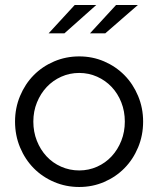

<svg xmlns="http://www.w3.org/2000/svg" viewBox="-20 -736 631 766"><path d="M40 -251Q40 -305 60 -353Q80 -401 114.5 -436Q149 -471 196 -491Q243 -511 296 -511Q349 -511 395.5 -491Q442 -471 476.5 -436Q511 -401 531 -353Q551 -305 551 -251Q551 -196 531 -148Q511 -100 476.5 -65Q442 -30 395.5 -10Q349 10 296 10Q243 10 196 -10Q149 -30 114.5 -65Q80 -100 60 -148Q40 -196 40 -251ZM296 -56Q334 -56 367.5 -71Q401 -86 425.5 -112.5Q450 -139 464 -174.5Q478 -210 478 -251Q478 -292 464 -327.5Q450 -363 425.5 -389Q401 -415 367.5 -430Q334 -445 296 -445Q258 -445 224.5 -430Q191 -415 166.5 -389Q142 -363 127.5 -327.5Q113 -292 113 -251Q113 -210 127 -174.5Q141 -139 165.5 -112.5Q190 -86 224 -71Q258 -56 296 -56ZM278 -716H364L237 -603H174ZM443 -716H530L400 -603H339Z"/></svg>

Font: Red Hat Display
Style: Regular
Weight: 400
Designer: Pentagram / MCKL
Foundry: Pentagram / MCKL
Version: Version 1.003; Red Hat Display